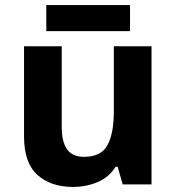

<svg xmlns="http://www.w3.org/2000/svg" viewBox="-20 -729 697 759"><path d="M579 -546V0H465L445 -70H437Q411 -28 365.5 -9Q320 10 269 10Q181 10 128 -37.5Q75 -85 75 -190V-546H224V-227Q224 -169 245 -139Q266 -109 312 -109Q380 -109 405 -155.5Q430 -202 430 -289V-546ZM494 -709V-606H163V-709Z"/></svg>

Font: RS Noto Sans
Style: Bold
Weight: 700
Designer: Monotype Design Team
Foundry: Monotype Imaging Inc.
Version: Version 3.10